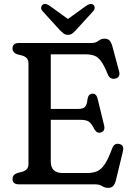

<svg xmlns="http://www.w3.org/2000/svg" viewBox="-20 -913 658 951"><path d="M42 -673Q42 -700 73.5 -700H432.5Q454.5 -700 467.5 -710.8Q480.5 -721.5 498 -721.5Q514 -721.5 522.5 -712.5Q531 -703.5 536.5 -684L570.5 -557.5Q574 -543.5 568 -534.5Q562 -525.5 550 -523.5Q538.5 -521 528.8 -526Q519 -531 513 -546.5Q496 -589 480.5 -610Q465 -631 446.5 -637.5Q428 -644 401.5 -644H231.5V-373.5H367Q391.5 -373.5 401.2 -384Q411 -394.5 413.5 -422Q418 -447.5 436 -449Q457 -450.5 463 -425.5L495.5 -293Q502.5 -264 480 -257Q460.5 -250.5 447 -273.5Q434 -300 421 -309.8Q408 -319.5 379.5 -319.5H231.5V-113Q231.5 -56 290.5 -56H412Q441 -56 461.5 -65Q482 -74 499.5 -100.5Q517 -127 536 -179Q546 -205 570 -200Q597 -195 588.5 -162L554 -20Q549 -0.5 540.2 8.5Q531.5 17.5 515.5 17.5Q499.5 17.5 485.8 8.8Q472 0 451.5 0H73.5Q42 0 42 -27Q42 -47.5 65.5 -56L91 -62.5Q105.5 -67 113.2 -76Q121 -85 121 -102V-598Q121 -615 113.2 -624Q105.5 -633 91 -637.5L65.5 -644Q42 -652.5 42 -673ZM359 -767Q348 -755 339 -747.8Q330 -740.5 317 -740.5Q303 -740.5 294 -747.8Q285 -755 273.5 -767L191.5 -857Q183 -866.5 183.8 -875.2Q184.5 -884 190 -888.5Q203 -900 225 -885L316.5 -819L408 -885Q430 -899.5 443 -888.5Q448.5 -884 449 -875.2Q449.5 -866.5 441 -857Z"/></svg>

Font: Fraunces 72pt S100
Style: Regular
Weight: 400
Version: Version 1.000; ttfautohint (v1.8.3)